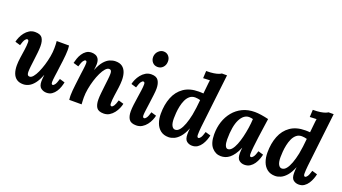

<svg xmlns="http://www.w3.org/2000/svg" viewBox="-62 -1318 3351 1883"><g transform="rotate(20 1614.0 -376.0)"><path d="M211 11Q169 11 142.5 -8Q116 -27 103.5 -61.5Q91 -96 91 -143Q91 -180 97.5 -224Q104 -268 110.5 -312Q117 -356 117 -392Q117 -409 111.5 -413.5Q106 -418 101 -418Q90 -418 78 -401Q66 -384 53 -339L-1 -355Q3 -376 14.5 -403Q26 -430 45 -454.5Q64 -479 90 -495Q116 -511 150 -511Q206 -511 225.5 -481Q245 -451 245 -398Q245 -368 241 -330.5Q237 -293 232 -254Q227 -215 223 -180.5Q219 -146 219 -123Q219 -108 222 -98.5Q225 -89 231 -85Q237 -81 247 -81Q264 -81 282.5 -103Q301 -125 318 -162.5Q335 -200 349 -245.5Q363 -291 371.5 -338.5Q380 -386 380 -428Q380 -442 379.5 -465Q379 -488 377 -500H506Q508 -479 508.5 -470.5Q509 -462 509 -452Q509 -431 506.5 -401.5Q504 -372 500 -338Q496 -304 491 -270Q488 -243 484.5 -218Q481 -193 478 -171.5Q475 -150 473.5 -133.5Q472 -117 472 -108Q472 -92 476.5 -87Q481 -82 486 -82Q497 -82 509 -99Q521 -116 534 -161L588 -145Q584 -124 575 -97Q566 -70 550 -45.5Q534 -21 511 -5Q488 11 455 11Q423 11 397 -8Q371 -27 371 -80Q371 -100 373 -114Q375 -128 376 -145H375Q352 -85 325 -51Q298 -17 269 -3Q240 11 211 11Z M1051 11Q996 11 976.5 -19Q957 -49 957 -102Q957 -132 961 -169.5Q965 -207 969.5 -246Q974 -285 978 -319.5Q982 -354 982 -377Q982 -392 979 -401.5Q976 -411 970 -415Q964 -419 954 -419Q936 -419 916.5 -397Q897 -375 879 -337.5Q861 -300 847 -254.5Q833 -209 824.5 -161.5Q816 -114 816 -72Q816 -59 817 -35.5Q818 -12 819 0H690Q688 -21 687.5 -29.5Q687 -38 687 -48Q687 -69 689.5 -97.5Q692 -126 696 -159.5Q700 -193 704 -226Q707 -253 710.5 -278.5Q714 -304 717 -326.5Q720 -349 721.5 -366Q723 -383 723 -392Q723 -409 718.5 -413.5Q714 -418 709 -418Q698 -418 686 -401Q674 -384 661 -339L606 -355Q611 -376 620 -403Q629 -430 645 -454.5Q661 -479 684 -495Q707 -511 740 -511Q762 -511 781 -503Q800 -495 812 -475.5Q824 -456 824 -420Q824 -401 822 -389Q820 -377 818 -360H819Q843 -420 871.5 -453Q900 -486 930.5 -498.5Q961 -511 990 -511Q1033 -511 1059 -492Q1085 -473 1097.5 -438.5Q1110 -404 1110 -357Q1110 -321 1104 -277Q1098 -233 1091.5 -189Q1085 -145 1085 -108Q1085 -92 1090 -87Q1095 -82 1100 -82Q1111 -82 1123 -99Q1135 -116 1148 -161L1202 -145Q1198 -124 1186.5 -97Q1175 -70 1156 -45.5Q1137 -21 1111 -5Q1085 11 1051 11Z M1364 -511Q1416 -511 1436.5 -479.5Q1457 -448 1457 -395Q1457 -371 1452 -330Q1447 -289 1441 -244Q1435 -199 1430 -162Q1425 -125 1425 -108Q1425 -92 1430 -87Q1435 -82 1440 -82Q1452 -82 1464 -99Q1476 -116 1489 -161L1543 -145Q1539 -124 1527.5 -97Q1516 -70 1497 -45.5Q1478 -21 1451.5 -5Q1425 11 1391 11Q1336 11 1315.5 -19Q1295 -49 1295 -102Q1295 -131 1300 -171Q1305 -211 1311.5 -253Q1318 -295 1323 -331.5Q1328 -368 1328 -392Q1328 -409 1323 -413.5Q1318 -418 1312 -418Q1301 -418 1289 -401Q1277 -384 1264 -339L1210 -355Q1214 -376 1226 -403Q1238 -430 1257.5 -454.5Q1277 -479 1303.5 -495Q1330 -511 1364 -511ZM1399 -763Q1432 -763 1452.5 -739Q1473 -715 1471 -680Q1470 -646 1448 -622.5Q1426 -599 1393 -599Q1359 -599 1338.5 -622.5Q1318 -646 1319 -680Q1321 -715 1345 -739Q1369 -763 1399 -763Z M1728 11Q1678 11 1645 -14.5Q1612 -40 1596 -83Q1580 -126 1580 -180Q1580 -275 1609.5 -350Q1639 -425 1700.5 -468Q1762 -511 1857 -511Q1864 -511 1881 -510.5Q1898 -510 1905 -509Q1910 -555 1912.5 -582Q1915 -609 1917 -625Q1919 -641 1921 -652Q1905 -651 1883.5 -650.5Q1862 -650 1851 -649L1855 -725Q1902 -725 1933 -730Q1964 -735 1982.5 -742Q2001 -749 2008 -755H2062Q2053 -675 2043.5 -595Q2034 -515 2025 -435Q2018 -367 2010 -304Q2002 -241 1997 -191Q1992 -141 1992 -111Q1992 -93 1997 -87.5Q2002 -82 2007 -82Q2018 -82 2030 -99Q2042 -116 2055 -161L2110 -145Q2106 -124 2096 -97Q2086 -70 2070 -45.5Q2054 -21 2030.5 -5Q2007 11 1974 11Q1942 11 1918 -8Q1894 -27 1894 -80Q1894 -100 1895 -111.5Q1896 -123 1898 -140H1897Q1873 -81 1844 -48Q1815 -15 1785 -2Q1755 11 1728 11ZM1765 -80Q1790 -80 1810.5 -105Q1831 -130 1847.5 -174.5Q1864 -219 1876 -277Q1883 -313 1888 -353.5Q1893 -394 1897 -437Q1890 -440 1872 -442.5Q1854 -445 1844 -445Q1810 -445 1787 -425.5Q1764 -406 1750 -375Q1736 -344 1728.5 -308Q1721 -272 1718.5 -238.5Q1716 -205 1716 -181Q1716 -130 1729.5 -105Q1743 -80 1765 -80Z M2443 -511Q2471 -511 2508.5 -505.5Q2546 -500 2587 -490Q2582 -453 2574 -399Q2566 -345 2558.5 -288.5Q2551 -232 2546 -184.5Q2541 -137 2541 -111Q2541 -93 2545.5 -87.5Q2550 -82 2555 -82Q2567 -82 2580 -99Q2593 -116 2606 -161L2660 -145Q2656 -124 2646 -97Q2636 -70 2619.5 -45.5Q2603 -21 2578.5 -5Q2554 11 2521 11Q2489 11 2465 -8Q2441 -27 2441 -80Q2441 -93 2442 -109Q2443 -125 2445 -138H2444Q2426 -95 2405.5 -66Q2385 -37 2363.5 -20Q2342 -3 2319.5 4Q2297 11 2274 11Q2219 11 2180 -33.5Q2141 -78 2141 -171Q2141 -240 2161 -301Q2181 -362 2220 -409.5Q2259 -457 2315 -484Q2371 -511 2443 -511ZM2406 -445Q2378 -445 2354.5 -427Q2331 -409 2313.5 -374Q2296 -339 2287 -287Q2278 -235 2278 -166Q2278 -125 2288 -101.5Q2298 -78 2316 -78Q2338 -78 2357 -100.5Q2376 -123 2391.5 -161.5Q2407 -200 2418.5 -247.5Q2430 -295 2437.5 -344.5Q2445 -394 2447 -439Q2442 -441 2429.5 -443Q2417 -445 2406 -445Z M2841 11Q2791 11 2758 -14.5Q2725 -40 2709 -83Q2693 -126 2693 -180Q2693 -275 2722.5 -350Q2752 -425 2813.5 -468Q2875 -511 2970 -511Q2977 -511 2994 -510.5Q3011 -510 3018 -509Q3023 -555 3025.5 -582Q3028 -609 3030 -625Q3032 -641 3034 -652Q3018 -651 2996.5 -650.5Q2975 -650 2964 -649L2968 -725Q3015 -725 3046 -730Q3077 -735 3095.5 -742Q3114 -749 3121 -755H3175Q3166 -675 3156.5 -595Q3147 -515 3138 -435Q3131 -367 3123 -304Q3115 -241 3110 -191Q3105 -141 3105 -111Q3105 -93 3110 -87.5Q3115 -82 3120 -82Q3131 -82 3143 -99Q3155 -116 3168 -161L3223 -145Q3219 -124 3209 -97Q3199 -70 3183 -45.5Q3167 -21 3143.5 -5Q3120 11 3087 11Q3055 11 3031 -8Q3007 -27 3007 -80Q3007 -100 3008 -111.5Q3009 -123 3011 -140H3010Q2986 -81 2957 -48Q2928 -15 2898 -2Q2868 11 2841 11ZM2878 -80Q2903 -80 2923.5 -105Q2944 -130 2960.5 -174.5Q2977 -219 2989 -277Q2996 -313 3001 -353.5Q3006 -394 3010 -437Q3003 -440 2985 -442.5Q2967 -445 2957 -445Q2923 -445 2900 -425.5Q2877 -406 2863 -375Q2849 -344 2841.5 -308Q2834 -272 2831.5 -238.5Q2829 -205 2829 -181Q2829 -130 2842.5 -105Q2856 -80 2878 -80Z"/></g></svg>

Font: Lora Italic
Style: Italic
Weight: 400
Italic angle: -3°
Designer: Olga Karpushina, Alexei Vanyashin (Cyrillic)
Foundry: Cyreal
Version: Version 2.210; ttfautohint (v1.8.1.43-b0c9)